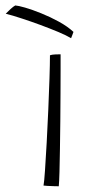

<svg xmlns="http://www.w3.org/2000/svg" viewBox="-76 -664 386 686"><path d="M134 1.5Q130 1.5 117.8 1.2Q105.5 1 93.8 0.2Q82 -0.5 79.5 -1Q82 -14 84.8 -55.5Q87.5 -97 90.8 -154Q94 -211 96.5 -271.5Q99 -332 100.8 -384Q102.5 -436 102.5 -466.5Q109 -469 121.2 -469.5Q133.5 -470 140.5 -470Q140.5 -453 140.5 -416Q140.5 -379 140.2 -331Q140 -283 139.5 -231.5Q139 -180 138.2 -132.5Q137.5 -85 136.5 -49.5Q135.5 -14 134 1.5ZM-21.5 -644.5Q-11.5 -644 13.8 -636.8Q39 -629.5 71.2 -616.5Q103.5 -603.5 134.5 -586.5Q165.5 -569.5 186.5 -550Q186 -548 182.5 -539Q179 -530 178 -527.5Q161.5 -537.5 132.2 -549.8Q103 -562 68.5 -574.8Q34 -587.5 1.2 -598.2Q-31.5 -609 -55.5 -615Q-48.5 -622.5 -38.2 -631.8Q-28 -641 -21.5 -644.5Z"/></svg>

Font: Grandstander Thin
Style: Regular
Weight: 100
Designer: Tyler Finck
Foundry: Etcetera Type Co
Version: Version 1.200; ttfautohint (v1.8.3)